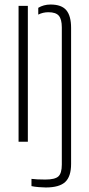

<svg xmlns="http://www.w3.org/2000/svg" viewBox="-20 -626 393 848"><path d="M62 0V-600H103V0ZM119 196V164Q129.5 165.5 145.5 166.2Q161.5 167 180 167Q223 167 238 153Q253 139 253 101V-505Q253 -541 239.8 -556.5Q226.5 -572 194 -572Q169.5 -572 149 -561.5V-591.5Q160.5 -598.5 174 -602.2Q187.5 -606 203 -606Q252 -606 273 -580.8Q294 -555.5 294 -503V98Q294 153.5 268 177.8Q242 202 182 202Q171 202 151.8 200.5Q132.5 199 119 196Z"/></svg>

Font: Big Shoulders Stencil Text Thin
Style: Regular
Weight: 100
Designer: Patric King
Foundry: XO Type Co
Version: Version 2.001